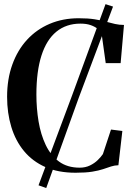

<svg xmlns="http://www.w3.org/2000/svg" viewBox="-20 -842 662 947"><path d="M170 72 336 -372.5 500.5 -821.5 537.5 -809.5 368.5 -360 208 85.5ZM352.5 10Q267 10 203.8 -18Q140.5 -46 98.5 -96.8Q56.5 -147.5 35.8 -216Q15 -284.5 15 -364.5Q15 -452 40.8 -523.5Q66.5 -595 113.5 -646Q160.5 -697 225.2 -724.5Q290 -752 368 -752Q414 -752 446 -747Q478 -742 502 -735.2Q526 -728.5 547.2 -723.8Q568.5 -719 591.5 -719L575 -530.5H501.5L481 -676.5Q475 -688.5 461.8 -699.5Q448.5 -710.5 427.5 -718Q406.5 -725.5 377 -725.5Q307 -725.5 258.2 -685.8Q209.5 -646 184.5 -568Q159.5 -490 159.5 -375.5Q159.5 -307.5 170.2 -243Q181 -178.5 205.5 -127Q230 -75.5 271 -45.2Q312 -15 373 -15Q401.5 -15 424 -26Q446.5 -37 462.5 -52.8Q478.5 -68.5 487.5 -82L527.5 -203L583.5 -196L564 -27Q544.5 -26.5 527.5 -20.8Q510.5 -15 488.8 -7.8Q467 -0.5 434.8 4.8Q402.5 10 352.5 10Z"/></svg>

Font: Merriweather 144pt SemiBold
Style: Regular
Weight: 600
Version: Version 2.100